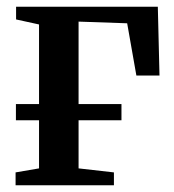

<svg xmlns="http://www.w3.org/2000/svg" viewBox="-20 -553 520 573"><path d="M26.5 0V-38.5L96.5 -50.5V-480L28 -495V-533H451L456 -327.5H387L359.5 -483.5L214.5 -488.5V-50.5L320 -38.5V0ZM27.5 -242.5H342.5V-194H27.5Z"/></svg>

Font: Merriweather 72pt SemiBold
Style: Regular
Weight: 600
Version: Version 2.100